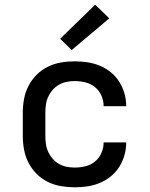

<svg xmlns="http://www.w3.org/2000/svg" viewBox="-20 -789 640 817"><path d="M298 8Q268 8 239 3Q210 -2 183.5 -15Q157 -28 136 -49Q115 -70 101.5 -96Q88 -122 82.5 -151.5Q77 -181 77 -210V-310Q77 -339 82.5 -368.5Q88 -398 101.5 -424Q115 -450 136 -471Q157 -492 183.5 -505Q210 -518 239 -523Q268 -528 298 -528Q325 -528 352 -524Q379 -520 404.5 -509.5Q430 -499 451.5 -481.5Q473 -464 487.5 -441Q502 -418 509.5 -391.5Q517 -365 517 -338Q517 -337 517 -337Q517 -337 517 -337H421Q421 -337 421 -337Q421 -337 421 -337Q421 -360 411.5 -382Q402 -404 384 -418.5Q366 -433 343.5 -438.5Q321 -444 298 -444Q280 -444 263 -440.5Q246 -437 231 -428.5Q216 -420 204.5 -407Q193 -394 185.5 -378Q178 -362 175.5 -344.5Q173 -327 173 -310V-210Q173 -193 175.5 -175.5Q178 -158 185.5 -142Q193 -126 204.5 -113Q216 -100 231 -91.5Q246 -83 263 -79.5Q280 -76 298 -76Q321 -76 343.5 -81.5Q366 -87 384 -101.5Q402 -116 411.5 -138Q421 -160 421 -183Q421 -183 421 -183Q421 -183 421 -183H517Q517 -183 517 -183Q517 -183 517 -182Q517 -155 509.5 -128.5Q502 -102 487.5 -79Q473 -56 451.5 -38.5Q430 -21 404.5 -10.5Q379 0 352 4Q325 8 298 8ZM285 -576 236 -624 385 -769 445 -711Z"/></svg>

Font: Iosevka SS04 Medium Extended
Style: Regular
Weight: 500
Width: 7
Monospace: yes
Designer: Belleve Invis
Foundry: Belleve Invis
Version: Version 19.0.0; ttfautohint (v1.8.4)